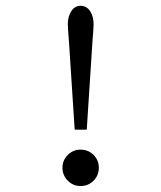

<svg xmlns="http://www.w3.org/2000/svg" viewBox="-20 -624 540 644"><path d="M271 -189H230.5L211.4 -483.4Q207.5 -530.3 207.5 -543.5Q207.5 -566.4 217.3 -583.5Q229 -604.5 250.5 -604.5Q272 -604.5 284.2 -583.5Q293.9 -566.4 293.9 -543Q293.9 -530.3 290 -483.4ZM189.5 -61.5Q189.5 -86.4 207.3 -104.2Q225.1 -122.1 250 -122.1Q275.9 -122.1 293.7 -104.5Q311.5 -86.9 311.5 -61.5Q311.5 -35.6 293.7 -17.8Q275.9 0 250 0Q225.1 0 207.3 -18.1Q189.5 -36.1 189.5 -61.5Z"/></svg>

Font: BabelStone Irk Bitig
Style: Regular
Weight: 400
Designer: Andrew West
Foundry: BabelStone
Version: Version 1.03 June 7, 2023